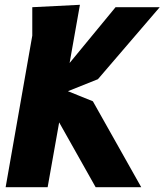

<svg xmlns="http://www.w3.org/2000/svg" viewBox="-20 -780 690 800"><path d="M3.5 0H178.5L226.5 -270L378.5 0H568.5L367 -358L263 -400L388 -450L645.5 -750H461.5L270 -517.5L313 -760L114.5 -750V-631.5Z"/></svg>

Font: B612
Style: Regular
Weight: 700
Italic angle: -10°
Designer: Nicolas Chauveau, Thomas Paillot, Jonathan Favre-Lamarine, Jean-Luc Vinot
Foundry: AIRBUS
Version: Version 1.008